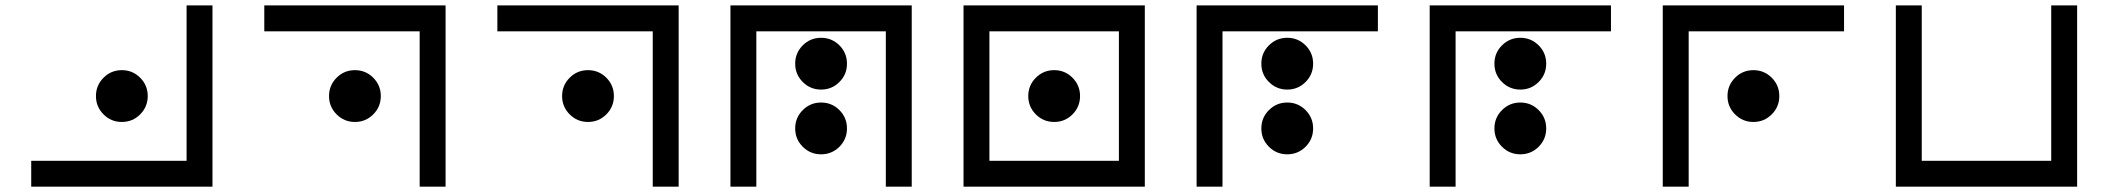

<svg xmlns="http://www.w3.org/2000/svg" viewBox="-20 -704 7950 724"><path d="M97.7 0V-97.7H683.6V-683.6H781.2V0ZM439.5 -244.1Q398.9 -244.1 370.4 -272.7Q341.8 -301.3 341.8 -341.8Q341.8 -382.3 370.4 -410.9Q398.9 -439.5 439.5 -439.5Q480 -439.5 508.5 -410.9Q537.1 -382.3 537.1 -341.8Q537.1 -301.3 508.5 -272.7Q480 -244.1 439.5 -244.1Z M1660.2 0H1562.5V-585.9H976.6V-683.6H1660.2ZM1318.4 -244.1Q1277.8 -244.1 1249.3 -272.7Q1220.7 -301.3 1220.7 -341.8Q1220.7 -382.3 1249.3 -410.9Q1277.8 -439.5 1318.4 -439.5Q1358.9 -439.5 1387.5 -410.9Q1416 -382.3 1416 -341.8Q1416 -301.3 1387.5 -272.7Q1358.9 -244.1 1318.4 -244.1Z M2539.1 0H2441.4V-585.9H1855.5V-683.6H2539.1ZM2197.3 -244.1Q2156.7 -244.1 2128.2 -272.7Q2099.6 -301.3 2099.6 -341.8Q2099.6 -382.3 2128.2 -410.9Q2156.7 -439.5 2197.3 -439.5Q2237.8 -439.5 2266.4 -410.9Q2294.9 -382.3 2294.9 -341.8Q2294.9 -301.3 2266.4 -272.7Q2237.8 -244.1 2197.3 -244.1Z M2734.4 -683.6H3418V0H3320.3V-585.9H2832V0H2734.4ZM3076.2 -366.2Q3035.6 -366.2 3007.1 -394.8Q2978.5 -423.3 2978.5 -463.9Q2978.5 -504.4 3007.1 -533Q3035.6 -561.5 3076.2 -561.5Q3116.7 -561.5 3145.3 -533Q3173.8 -504.4 3173.8 -463.9Q3173.8 -423.3 3145.3 -394.8Q3116.7 -366.2 3076.2 -366.2ZM3076.2 -122.1Q3035.6 -122.1 3007.1 -150.6Q2978.5 -179.2 2978.5 -219.7Q2978.5 -260.3 3007.1 -288.8Q3035.6 -317.4 3076.2 -317.4Q3116.7 -317.4 3145.3 -288.8Q3173.8 -260.3 3173.8 -219.7Q3173.8 -179.2 3145.3 -150.6Q3116.7 -122.1 3076.2 -122.1Z M3710.9 -585.9V-97.7H4199.2V-585.9ZM3613.3 -683.6H4296.9V0H3613.3ZM3955.1 -244.1Q3914.6 -244.1 3886 -272.7Q3857.4 -301.3 3857.4 -341.8Q3857.4 -382.3 3886 -410.9Q3914.6 -439.5 3955.1 -439.5Q3995.6 -439.5 4024.2 -410.9Q4052.7 -382.3 4052.7 -341.8Q4052.7 -301.3 4024.2 -272.7Q3995.6 -244.1 3955.1 -244.1Z M5175.8 -683.6V-585.9H4589.8V0H4492.2V-683.6ZM4834 -366.2Q4793.5 -366.2 4764.9 -394.8Q4736.3 -423.3 4736.3 -463.9Q4736.3 -504.4 4764.9 -533Q4793.5 -561.5 4834 -561.5Q4874.5 -561.5 4903.1 -533Q4931.6 -504.4 4931.6 -463.9Q4931.6 -423.3 4903.1 -394.8Q4874.5 -366.2 4834 -366.2ZM4834 -122.1Q4793.5 -122.1 4764.9 -150.6Q4736.3 -179.2 4736.3 -219.7Q4736.3 -260.3 4764.9 -288.8Q4793.5 -317.4 4834 -317.4Q4874.5 -317.4 4903.1 -288.8Q4931.6 -260.3 4931.6 -219.7Q4931.6 -179.2 4903.1 -150.6Q4874.5 -122.1 4834 -122.1Z M6054.7 -683.6V-585.9H5468.8V0H5371.1V-683.6ZM5712.9 -366.2Q5672.4 -366.2 5643.8 -394.8Q5615.2 -423.3 5615.2 -463.9Q5615.2 -504.4 5643.8 -533Q5672.4 -561.5 5712.9 -561.5Q5753.4 -561.5 5782 -533Q5810.5 -504.4 5810.5 -463.9Q5810.5 -423.3 5782 -394.8Q5753.4 -366.2 5712.9 -366.2ZM5712.9 -122.1Q5672.4 -122.1 5643.8 -150.6Q5615.2 -179.2 5615.2 -219.7Q5615.2 -260.3 5643.8 -288.8Q5672.4 -317.4 5712.9 -317.4Q5753.4 -317.4 5782 -288.8Q5810.5 -260.3 5810.5 -219.7Q5810.5 -179.2 5782 -150.6Q5753.4 -122.1 5712.9 -122.1Z M6933.6 -683.6V-585.9H6347.7V0H6250V-683.6ZM6591.8 -244.1Q6551.3 -244.1 6522.7 -272.7Q6494.1 -301.3 6494.1 -341.8Q6494.1 -382.3 6522.7 -410.9Q6551.3 -439.5 6591.8 -439.5Q6632.3 -439.5 6660.9 -410.9Q6689.5 -382.3 6689.5 -341.8Q6689.5 -301.3 6660.9 -272.7Q6632.3 -244.1 6591.8 -244.1Z M7128.9 -683.6H7226.6V-97.7H7714.8V-683.6H7812.5V0H7128.9Z"/></svg>

Font: BabelStone Leeson
Style: Regular
Weight: 400
Designer: Andrew West
Foundry: BabelStone
Version: Version 1.02 November 6, 2013